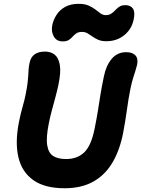

<svg xmlns="http://www.w3.org/2000/svg" viewBox="-20 -990 753 1023"><path d="M323.6 13Q218.8 13 157.7 -30.1Q96.6 -73.2 78 -152.5Q59.4 -231.8 81.2 -340.8Q89.2 -381.8 100.3 -420.6Q111.4 -459.4 116.6 -486.6Q124.2 -525 127.1 -549.5Q130 -574 130.8 -590.2Q131.6 -606.4 132.4 -620.1Q133.2 -633.8 137 -652.4Q143.4 -685.8 164.5 -700.5Q185.6 -715.2 219.8 -715.2Q250.6 -715.2 271.4 -698.7Q292.2 -682.2 298.8 -643.7Q305.4 -605.2 291.4 -538.8Q285.4 -509.6 275.6 -473.4Q265.8 -437.2 256 -400.9Q246.2 -364.6 240.2 -333.2Q224.8 -256.8 231.6 -215.5Q238.4 -174.2 264 -158.4Q289.6 -142.6 332 -142.6Q391.8 -142.6 428.9 -178.3Q466 -214 483.8 -303Q495.2 -359 502 -402.1Q508.8 -445.2 515.5 -487.3Q522.2 -529.4 533.4 -582.2Q544.8 -640.2 574.9 -676.1Q605 -712 652.6 -712Q684.6 -712 700.8 -695.6Q717 -679.2 710.8 -646.2Q706.8 -629.8 701.5 -612.9Q696.2 -596 689.2 -574.1Q682.2 -552.2 675.2 -518.2Q664.2 -464 656.1 -404.1Q648 -344.2 636.2 -282.4Q618.2 -189.4 578.8 -123.2Q539.4 -57 476.5 -22Q413.6 13 323.6 13ZM314.2 -769.4Q281.4 -769.4 266.7 -795.5Q252 -821.6 258.4 -855.6Q264.2 -884 281 -910.5Q297.8 -937 327.2 -953.3Q356.6 -969.6 398.6 -969.6Q430.8 -969.6 451.9 -960.4Q473 -951.2 488.1 -939.5Q503.2 -927.8 515.8 -918.6Q528.4 -909.4 543.6 -909.4Q558 -909.4 568 -914.7Q578 -920 586.4 -928Q594.8 -936 602.8 -944Q610.8 -952 621.3 -957.3Q631.8 -962.6 646.6 -962.6Q675.8 -962.6 688.2 -944.3Q700.6 -926 692.4 -887Q682 -834.8 642.1 -802.6Q602.2 -770.4 546.8 -770.4Q520.6 -770.4 503.5 -777.9Q486.4 -785.4 472.8 -795.2Q459.2 -805 446.3 -812.5Q433.4 -820 416.6 -820Q398 -820 386.9 -812.4Q375.8 -804.8 367 -794.7Q358.2 -784.6 346.5 -777Q334.8 -769.4 314.2 -769.4Z"/></svg>

Font: Shantell Sans Light
Style: Italic
Weight: 300
Italic angle: -11°
Designer: Stephen Nixon, Anya Danilova, Shantell Martin
Foundry: Arrow Type
Version: Version 1.008;[ac192a2d6]